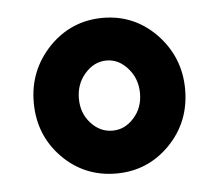

<svg xmlns="http://www.w3.org/2000/svg" viewBox="-36 -762 471 414"><g transform="rotate(-5 200.0 -555.5)"><path d="M36.1 -555.2C36.1 -507.8 52.2 -467.8 84 -435.5C115.7 -403.3 154.8 -387.2 200.2 -387.2C245.6 -387.2 284.2 -403.3 315.9 -435.5C347.7 -467.8 363.8 -507.8 363.8 -555.2C363.8 -601.6 347.7 -641.6 315.9 -674.8C284.2 -707.5 245.6 -724.1 200.2 -724.1C154.8 -724.1 115.7 -707.5 84 -674.8C52.2 -641.6 36.1 -601.6 36.1 -555.2ZM133.8 -555.2C133.8 -575.7 140.1 -593.8 153.3 -608.9C166.5 -624 182.1 -631.8 200.2 -631.8C218.3 -631.8 233.4 -624 246.6 -608.9C259.8 -593.8 266.1 -575.7 266.1 -555.2C266.1 -534.2 259.8 -516.6 246.6 -502C233.4 -487.3 218.3 -480 200.2 -480C182.1 -480 166.5 -487.3 153.3 -502C140.1 -516.6 133.8 -534.2 133.8 -555.2Z"/></g></svg>

Font: Avrile Sans
Style: Bold
Weight: 700
Designer: Monotype Design Team, Google (font), Stefan Peev (BGR Cyrillic), Cristiano Sobral (main changes)
Foundry: The Avrile Sans Project Authors
Version: Version 3.110